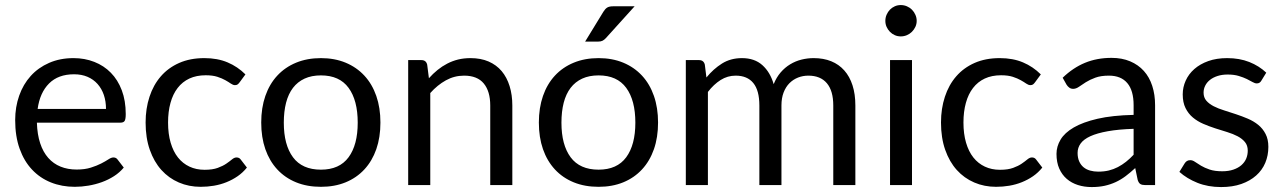

<svg xmlns="http://www.w3.org/2000/svg" viewBox="-20 -750 5198 778"><path d="M409.5 -308.5Q409.5 -339.5 400.8 -365.2Q392 -391 375.2 -409.8Q358.5 -428.5 334.5 -438.8Q310.5 -449 280 -449Q216 -449 178.8 -411.8Q141.5 -374.5 132.5 -308.5ZM481.5 -71Q465 -51 442 -36.2Q419 -21.5 392.8 -12Q366.5 -2.5 338.5 2.2Q310.5 7 283 7Q230.5 7 186.2 -10.8Q142 -28.5 109.8 -62.8Q77.5 -97 59.5 -147.5Q41.5 -198 41.5 -263.5Q41.5 -316.5 57.8 -362.5Q74 -408.5 104.5 -442.2Q135 -476 179 -495.2Q223 -514.5 278 -514.5Q323.5 -514.5 362.2 -499.2Q401 -484 429.2 -455.2Q457.5 -426.5 473.5 -384.2Q489.5 -342 489.5 -288Q489.5 -267 485 -260Q480.5 -253 468 -253H129.5Q131 -205 142.8 -169.5Q154.5 -134 175.5 -110.2Q196.5 -86.5 225.5 -74.8Q254.5 -63 290.5 -63Q324 -63 348.2 -70.8Q372.5 -78.5 390 -87.5Q407.5 -96.5 419.2 -104.2Q431 -112 439.5 -112Q450.5 -112 456.5 -103.5Z M951 -416.5Q947 -411 943 -408Q939 -405 932 -405Q924.5 -405 915.5 -411.2Q906.5 -417.5 893.2 -425Q880 -432.5 860.8 -438.8Q841.5 -445 813.5 -445Q776 -445 747.5 -431.8Q719 -418.5 699.8 -393.5Q680.5 -368.5 670.8 -333Q661 -297.5 661 -253.5Q661 -207.5 671.5 -171.8Q682 -136 701.2 -111.8Q720.5 -87.5 747.8 -74.8Q775 -62 809 -62Q841.5 -62 862.5 -69.8Q883.5 -77.5 897.2 -87Q911 -96.5 920.2 -104.2Q929.5 -112 938.5 -112Q949.5 -112 955.5 -103.5L980.5 -71Q964 -50.5 943 -36Q922 -21.5 897.8 -11.8Q873.5 -2 847 2.5Q820.5 7 793 7Q745.5 7 704.8 -10.5Q664 -28 634 -61.2Q604 -94.5 587 -143Q570 -191.5 570 -253.5Q570 -310 585.8 -358Q601.5 -406 631.8 -440.8Q662 -475.5 706.2 -495Q750.5 -514.5 808 -514.5Q861.5 -514.5 902.2 -497.2Q943 -480 974.5 -448.5Z M1280.5 -514.5Q1336 -514.5 1380.5 -496Q1425 -477.5 1456.5 -443.5Q1488 -409.5 1504.8 -361.2Q1521.5 -313 1521.5 -253.5Q1521.5 -193.5 1504.8 -145.5Q1488 -97.5 1456.5 -63.5Q1425 -29.5 1380.5 -11.2Q1336 7 1280.5 7Q1224.5 7 1179.8 -11.2Q1135 -29.5 1103.5 -63.5Q1072 -97.5 1055.2 -145.5Q1038.5 -193.5 1038.5 -253.5Q1038.5 -313 1055.2 -361.2Q1072 -409.5 1103.5 -443.5Q1135 -477.5 1179.8 -496Q1224.5 -514.5 1280.5 -514.5ZM1280.5 -62.5Q1355.5 -62.5 1392.5 -112.8Q1429.5 -163 1429.5 -253Q1429.5 -343.5 1392.5 -394Q1355.5 -444.5 1280.5 -444.5Q1242.5 -444.5 1214.2 -431.5Q1186 -418.5 1167.2 -394Q1148.5 -369.5 1139.2 -333.8Q1130 -298 1130 -253Q1130 -163 1167.2 -112.8Q1204.5 -62.5 1280.5 -62.5Z M1718 -433Q1734.5 -451.5 1753 -466.5Q1771.5 -481.5 1792.2 -492.2Q1813 -503 1836.2 -508.8Q1859.5 -514.5 1886.5 -514.5Q1928 -514.5 1959.8 -500.8Q1991.5 -487 2012.8 -461.8Q2034 -436.5 2045 -401Q2056 -365.5 2056 -322.5V0H1966.5V-322.5Q1966.5 -380 1940.2 -411.8Q1914 -443.5 1860.5 -443.5Q1821 -443.5 1786.8 -424.5Q1752.5 -405.5 1723.5 -373V0H1634V-506.5H1687.5Q1706.5 -506.5 1711 -488Z M2405.5 -514.5Q2461 -514.5 2505.5 -496Q2550 -477.5 2581.5 -443.5Q2613 -409.5 2629.8 -361.2Q2646.5 -313 2646.5 -253.5Q2646.5 -193.5 2629.8 -145.5Q2613 -97.5 2581.5 -63.5Q2550 -29.5 2505.5 -11.2Q2461 7 2405.5 7Q2349.5 7 2304.8 -11.2Q2260 -29.5 2228.5 -63.5Q2197 -97.5 2180.2 -145.5Q2163.5 -193.5 2163.5 -253.5Q2163.5 -313 2180.2 -361.2Q2197 -409.5 2228.5 -443.5Q2260 -477.5 2304.8 -496Q2349.5 -514.5 2405.5 -514.5ZM2405.5 -62.5Q2480.5 -62.5 2517.5 -112.8Q2554.5 -163 2554.5 -253Q2554.5 -343.5 2517.5 -394Q2480.5 -444.5 2405.5 -444.5Q2367.5 -444.5 2339.2 -431.5Q2311 -418.5 2292.2 -394Q2273.5 -369.5 2264.2 -333.8Q2255 -298 2255 -253Q2255 -163 2292.2 -112.8Q2329.5 -62.5 2405.5 -62.5ZM2551.5 -724.5 2435 -595.5Q2428 -588 2421.2 -584.8Q2414.5 -581.5 2404 -581.5H2351L2425 -702.5Q2432 -714 2440.2 -719.2Q2448.5 -724.5 2464.5 -724.5Z M2759 0V-506.5H2812.5Q2831.5 -506.5 2836 -488L2842.5 -436Q2870.5 -470.5 2905.5 -492.5Q2940.5 -514.5 2986.5 -514.5Q3037.5 -514.5 3069.2 -486Q3101 -457.5 3115 -409Q3126 -436.5 3143.2 -456.5Q3160.5 -476.5 3182 -489.5Q3203.5 -502.5 3227.8 -508.5Q3252 -514.5 3277 -514.5Q3317 -514.5 3348.2 -501.8Q3379.5 -489 3401.2 -464.5Q3423 -440 3434.5 -404.2Q3446 -368.5 3446 -322.5V0H3356.5V-322.5Q3356.5 -382 3330.5 -412.8Q3304.5 -443.5 3255.5 -443.5Q3233.5 -443.5 3213.8 -435.8Q3194 -428 3179 -413Q3164 -398 3155.2 -375.2Q3146.5 -352.5 3146.5 -322.5V0H3057V-322.5Q3057 -383.5 3032.5 -413.5Q3008 -443.5 2961 -443.5Q2928 -443.5 2900 -425.8Q2872 -408 2848.5 -377.5V0Z M3675.5 -506.5V0H3586.5V-506.5ZM3694.5 -665.5Q3694.5 -652.5 3689.2 -641.2Q3684 -630 3675.2 -621.2Q3666.5 -612.5 3654.8 -607.5Q3643 -602.5 3630 -602.5Q3617 -602.5 3605.8 -607.5Q3594.5 -612.5 3586 -621.2Q3577.5 -630 3572.5 -641.2Q3567.5 -652.5 3567.5 -665.5Q3567.5 -678.5 3572.5 -690.2Q3577.5 -702 3586 -710.8Q3594.5 -719.5 3605.8 -724.5Q3617 -729.5 3630 -729.5Q3643 -729.5 3654.8 -724.5Q3666.5 -719.5 3675.2 -710.8Q3684 -702 3689.2 -690.2Q3694.5 -678.5 3694.5 -665.5Z M4174 -416.5Q4170 -411 4166 -408Q4162 -405 4155 -405Q4147.5 -405 4138.5 -411.2Q4129.5 -417.5 4116.2 -425Q4103 -432.5 4083.8 -438.8Q4064.5 -445 4036.5 -445Q3999 -445 3970.5 -431.8Q3942 -418.5 3922.8 -393.5Q3903.5 -368.5 3893.8 -333Q3884 -297.5 3884 -253.5Q3884 -207.5 3894.5 -171.8Q3905 -136 3924.2 -111.8Q3943.5 -87.5 3970.8 -74.8Q3998 -62 4032 -62Q4064.5 -62 4085.5 -69.8Q4106.5 -77.5 4120.2 -87Q4134 -96.5 4143.2 -104.2Q4152.5 -112 4161.5 -112Q4172.5 -112 4178.5 -103.5L4203.5 -71Q4187 -50.5 4166 -36Q4145 -21.5 4120.8 -11.8Q4096.5 -2 4070 2.5Q4043.5 7 4016 7Q3968.5 7 3927.8 -10.5Q3887 -28 3857 -61.2Q3827 -94.5 3810 -143Q3793 -191.5 3793 -253.5Q3793 -310 3808.8 -358Q3824.5 -406 3854.8 -440.8Q3885 -475.5 3929.2 -495Q3973.5 -514.5 4031 -514.5Q4084.5 -514.5 4125.2 -497.2Q4166 -480 4197.5 -448.5Z M4573.5 -228Q4512 -226 4468.8 -218.2Q4425.5 -210.5 4398.2 -198Q4371 -185.5 4358.8 -168.5Q4346.5 -151.5 4346.5 -130.5Q4346.5 -110.5 4353 -96Q4359.5 -81.5 4370.8 -72.2Q4382 -63 4397.2 -58.8Q4412.5 -54.5 4430 -54.5Q4453.5 -54.5 4473 -59.2Q4492.5 -64 4509.8 -73Q4527 -82 4542.8 -94.5Q4558.5 -107 4573.5 -123ZM4286 -435Q4328 -475.5 4376.5 -495.5Q4425 -515.5 4484 -515.5Q4526.5 -515.5 4559.5 -501.5Q4592.5 -487.5 4615 -462.5Q4637.5 -437.5 4649 -402Q4660.5 -366.5 4660.5 -324V0H4621Q4608 0 4601 -4.2Q4594 -8.5 4590 -21L4580 -69Q4560 -50.5 4541 -36.2Q4522 -22 4501 -12.2Q4480 -2.5 4456.2 2.8Q4432.5 8 4403.5 8Q4374 8 4348 -0.2Q4322 -8.5 4302.8 -25Q4283.5 -41.5 4272.2 -66.8Q4261 -92 4261 -126.5Q4261 -156.5 4277.5 -184.2Q4294 -212 4331 -233.5Q4368 -255 4427.5 -268.8Q4487 -282.5 4573.5 -284.5V-324Q4573.5 -383 4548 -413.2Q4522.5 -443.5 4473.5 -443.5Q4440.5 -443.5 4418.2 -435.2Q4396 -427 4379.8 -416.8Q4363.5 -406.5 4351.8 -398.2Q4340 -390 4328.5 -390Q4319.5 -390 4313 -394.8Q4306.5 -399.5 4302 -406.5Z M5091 -423Q5085 -412 5072.5 -412Q5065 -412 5055.5 -417.5Q5046 -423 5032.2 -429.8Q5018.5 -436.5 4999.5 -442.2Q4980.5 -448 4954.5 -448Q4932 -448 4914 -442.2Q4896 -436.5 4883.2 -426.5Q4870.5 -416.5 4863.8 -403.2Q4857 -390 4857 -374.5Q4857 -355 4868.2 -342Q4879.5 -329 4898 -319.5Q4916.5 -310 4940 -302.8Q4963.5 -295.5 4988.2 -287.2Q5013 -279 5036.5 -269Q5060 -259 5078.5 -244Q5097 -229 5108.2 -207.2Q5119.5 -185.5 5119.5 -155Q5119.5 -120 5107 -90.2Q5094.5 -60.5 5070 -38.8Q5045.5 -17 5010 -4.5Q4974.5 8 4928 8Q4875 8 4832 -9.2Q4789 -26.5 4759 -53.5L4780 -87.5Q4784 -94 4789.5 -97.5Q4795 -101 4803.5 -101Q4812.5 -101 4822.5 -94Q4832.5 -87 4846.8 -78.5Q4861 -70 4881.5 -63Q4902 -56 4932.5 -56Q4958.5 -56 4978 -62.8Q4997.5 -69.5 5010.5 -81Q5023.5 -92.5 5029.8 -107.5Q5036 -122.5 5036 -139.5Q5036 -160.5 5024.8 -174.2Q5013.5 -188 4995 -197.8Q4976.5 -207.5 4952.8 -214.8Q4929 -222 4904.2 -230Q4879.5 -238 4855.8 -248.2Q4832 -258.5 4813.5 -274Q4795 -289.5 4783.8 -312.2Q4772.5 -335 4772.5 -367.5Q4772.5 -396.5 4784.5 -423.2Q4796.5 -450 4819.5 -470.2Q4842.5 -490.5 4876 -502.5Q4909.5 -514.5 4952.5 -514.5Q5002.5 -514.5 5042.2 -498.8Q5082 -483 5111 -455.5Z"/></svg>

Font: Lato-Regular
Style: Regular
Weight: 400
Designer: Lukasz Dziedzic with Adam Twardoch and Botio Nikoltchev
Foundry: tyPoland Lukasz Dziedzic
Version: Version 2.015; 2015-08-06; http://www.latofonts.com/